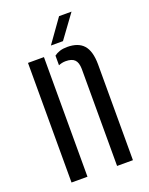

<svg xmlns="http://www.w3.org/2000/svg" viewBox="-143 -831 701 905"><g transform="rotate(-20 208.0 -378.5)"><path d="M55.5 0V-600H135.5V0ZM284 0V-487Q283.5 -519 269.5 -533Q255.5 -547 225 -547Q215 -547 206 -545Q197 -543 189 -539.5V-588Q201.5 -597.5 217.5 -602.5Q233.5 -607.5 254 -607.5Q309.5 -607.5 336.2 -577.5Q363 -547.5 363.5 -481V0ZM185 -640 268.5 -757H331L245.5 -640Z"/></g></svg>

Font: Big Shoulders Stencil Text Thin
Style: Regular
Weight: 400
Version: Version 2.001